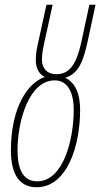

<svg xmlns="http://www.w3.org/2000/svg" viewBox="-20 -780 423 810"><path d="M134 10C264 10 318 -166 318 -316C318 -385 298 -431 255 -452C313 -469 333 -526 351 -611L383 -760H357L325 -611C304 -511 275 -467 218 -467C175 -467 157 -496 157 -527C157 -551 160 -568 168 -605L202 -760H176L142 -605C134 -567 131 -555 131 -525C131 -490 147 -466 169 -455C100 -433 26 -331 26 -145C26 -47 61 10 134 10ZM137 -15C78 -15 54 -65 54 -146C54 -271 103 -441 211 -441C262 -441 291 -396 291 -316C291 -191 247 -15 137 -15Z"/></svg>

Font: Noto Sans ExtraCondensed Thin
Style: Italic
Weight: 100
Width: 2
Italic angle: -12°
Designer: Monotype Design Team
Foundry: Monotype Imaging Inc.
Version: Version 2.013